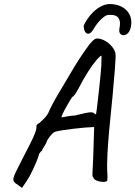

<svg xmlns="http://www.w3.org/2000/svg" viewBox="-20 -872 664 942"><path d="M65 33Q47 23 45.5 11Q44 -1 59 -31Q74 -61 106 -124Q130 -169 141.5 -194.5Q153 -220 156 -231Q159 -242 159 -245Q157 -254 161 -259.5Q165 -265 174 -269Q179 -274 193 -287Q207 -300 217 -318Q226 -339 237.5 -361Q249 -383 269 -416.5Q289 -450 321 -504Q341 -539 366 -578Q391 -617 418 -653Q429 -667 439 -675.5Q449 -684 458 -683Q473 -683 491 -674Q509 -665 523 -650.5Q537 -636 543 -621Q548 -613 547 -587Q546 -561 543 -524Q540 -487 536 -445Q533 -404 527 -348Q521 -292 515.5 -231Q510 -170 507 -113.5Q504 -57 507 -15Q508 -6 507 2Q506 10 506 15Q500 21 484.5 20.5Q469 20 454.5 14Q440 8 438 -1Q435 -4 434 -8.5Q433 -13 434 -30.5Q435 -48 437 -90L442 -249L429 -248Q420 -248 395.5 -246Q371 -244 342.5 -240.5Q314 -237 290 -233.5Q266 -230 257 -227Q248 -227 235.5 -215Q223 -203 212 -184Q208 -170 197.5 -154.5Q187 -139 187 -134Q180 -129 175.5 -122Q171 -115 171 -115Q171 -109 161.5 -85.5Q152 -62 138.5 -33.5Q125 -5 111 16L88 50ZM283 -296Q283 -296 293.5 -298Q304 -300 319 -302.5Q334 -305 346 -305Q382 -314 399.5 -317.5Q417 -321 425.5 -321Q434 -321 440 -318Q444 -313 447.5 -312Q451 -311 451 -311Q452 -313 454.5 -333.5Q457 -354 460.5 -384Q464 -414 467.5 -446.5Q471 -479 473.5 -506.5Q476 -534 477 -549Q478 -568 478 -583.5Q478 -599 478 -599Q472 -599 453.5 -577.5Q435 -556 412 -520Q389 -484 368 -443Q358 -424 349 -410.5Q340 -397 335 -397Q333 -395 324 -380Q315 -365 304.5 -346.5Q294 -328 287 -313Q280 -298 283 -296ZM566 -733Q569 -745 568.5 -761Q568 -777 557 -788.5Q546 -800 517 -799Q504 -800 489.5 -789Q475 -778 462 -762.5Q449 -747 440 -731Q426 -707 414 -706.5Q402 -706 396 -719Q390 -732 391 -747Q396 -759 408 -777.5Q420 -796 438.5 -814Q457 -832 480 -843Q503 -854 528 -852Q564 -849 587 -833Q610 -817 619 -793Q628 -769 622 -740Q616 -712 600.5 -703.5Q585 -695 573.5 -703Q562 -711 566 -733Z"/></svg>

Font: Caveat Medium
Style: Regular
Weight: 500
Designer: Pablo Impallari
Foundry: Pablo Impallari
Version: Version 2.000